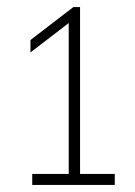

<svg xmlns="http://www.w3.org/2000/svg" viewBox="-20 -454 380 542"><path d="M71 68V37H174V-389L66 -306V-341L187 -434H206V37H304V68Z"/></svg>

Font: Encode Sans Condensed Thin
Style: Regular
Weight: 100
Width: 3
Designer: Multiple Designers
Foundry: Impallari Type
Version: Version 3.000; ttfautohint (v1.8.3) -l 8 -r 50 -G 200 -x 14 